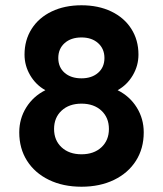

<svg xmlns="http://www.w3.org/2000/svg" viewBox="-20 -698 618 728"><path d="M53 -196Q53 -248 79.5 -290.5Q106 -333 152 -356Q116 -376 94.5 -412.5Q73 -449 73 -491Q73 -546 100 -588.5Q127 -631 176 -654.5Q225 -678 289 -678Q353 -678 402 -654.5Q451 -631 478 -588.5Q505 -546 505 -491Q505 -449 483.5 -412.5Q462 -376 426 -356Q472 -333 498.5 -290.5Q525 -248 525 -196Q525 -135 495.5 -88.5Q466 -42 412.5 -16Q359 10 289 10Q219 10 165.5 -16Q112 -42 82.5 -88.5Q53 -135 53 -196ZM393 -209Q393 -252 364.5 -278.5Q336 -305 289 -305Q242 -305 213.5 -278.5Q185 -252 185 -209Q185 -166 213.5 -139.5Q242 -113 289 -113Q336 -113 364.5 -139.5Q393 -166 393 -209ZM376 -478Q376 -513 352 -534.5Q328 -556 289 -556Q249 -556 225 -534.5Q201 -513 201 -478Q201 -443 225 -422Q249 -401 289 -401Q328 -401 352 -422Q376 -443 376 -478Z"/></svg>

Font: Madhuban SemiBold
Style: Regular
Weight: 600
Designer: jaikishan Patel
Foundry: MagicType
Version: Version 1.000